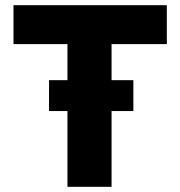

<svg xmlns="http://www.w3.org/2000/svg" viewBox="-20 -720 695 740"><path d="M240 0V-292H169V-411H240V-550H32V-700H623V-550H410V-411H494V-292H410V0Z"/></svg>

Font: Lexend
Style: Bold
Weight: 700
Designer: Bonnie Shaver-Troup, Thomas Jockin
Foundry: Lexend
Version: Version 1.007; ttfautohint (v1.8.3)